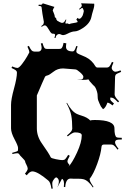

<svg xmlns="http://www.w3.org/2000/svg" viewBox="-20 -1153 794 1173"><path d="M234.4 -1105.5Q234.4 -1116.2 223.1 -1116.2Q222.2 -1116.2 219 -1116.7Q215.8 -1117.2 214.8 -1117.2L216.8 -1124.5Q230 -1123 233.6 -1124.5Q237.3 -1126 241.2 -1132.3V-1132.8L312.5 -1110.8Q311 -1107.9 305.2 -1098.1L302.2 -1087.9Q302.2 -1087.4 305.7 -1080.6Q314.9 -1060.1 314.9 -1048.3Q326.2 -1041 323.7 -1035.2Q327.1 -1031.7 327.4 -1029.8Q327.6 -1027.8 329.1 -1026.9L343.8 -1018.6Q365.2 -1005.9 376 -1023.9Q378.4 -1029.3 381.8 -1033.7L385.3 -1032.7Q377.4 -1011.7 380.4 -1009.8Q383.3 -1007.8 387.5 -1009.5Q391.6 -1011.2 396.5 -1008.3Q401.4 -1005.4 402.3 -1005.4Q411.1 -1009.8 428.2 -1012Q445.3 -1014.2 454.1 -1018.1Q454.6 -1024.9 446.3 -1033.2L453.6 -1043.9Q454.1 -1042.5 459 -1039.6Q470.2 -1032.7 483.4 -1055.2Q485.4 -1058.1 489 -1071.5Q492.7 -1085 491.9 -1086.9Q491.2 -1088.9 489.3 -1094.5Q487.3 -1100.1 486.6 -1100.8Q485.8 -1101.6 484.1 -1103.8Q482.4 -1106 480.2 -1104.2Q478 -1102.5 474.6 -1100.6Q471.2 -1098.6 465.3 -1093.8L463.4 -1098.6Q481 -1112.3 479.7 -1119.4Q478.5 -1126.5 475.1 -1132.8L555.2 -1130.4Q558.1 -1119.1 549.8 -1092.3Q541.5 -1065.4 538.6 -1050.3Q530.8 -1010.3 485.4 -981Q455.1 -961.4 436.8 -961.2Q418.5 -960.9 392.8 -947.3Q367.2 -933.6 354.2 -941.2Q341.3 -948.7 331.1 -941.9Q320.8 -935.1 319.3 -920.9L312.5 -921.4Q316.9 -936 316.7 -939.7Q316.4 -943.4 313 -945.6Q309.6 -947.8 304.9 -947Q300.3 -946.3 294.7 -949.7Q289.1 -953.1 278.1 -972.7Q267.1 -992.2 258.8 -996.8Q250.5 -1001.5 234.9 -988.8L231.9 -993.7Q241.7 -1000 244.4 -1004.4Q247.1 -1008.8 248 -1019Q237.3 -1075.2 234.4 -1105.5ZM411.1 -62Q381.8 -62 378.4 -9.8L370.1 -11.2Q371.1 -19 371.1 -31.2Q371.1 -43.5 367.2 -51.8Q363.3 -60.1 358.4 -60.1L330.1 -7.8Q338.9 -26.9 339.6 -43.2Q340.3 -59.6 326.2 -68.8H322.3Q316.4 -66.9 314.5 -64L307.1 -54.2Q299.3 -43.9 299.3 -31.7Q299.3 -19.5 302.2 -1L294.4 0Q288.6 -39.6 275.4 -49.8Q209 -106 177.2 -106Q162.1 -106 143.1 -82L132.3 -91.8Q149.4 -112.8 149.4 -122.3Q149.4 -131.8 141.6 -146.2Q133.8 -160.6 133.5 -166.5Q133.3 -172.4 117.2 -188Q101.1 -203.6 97.7 -210.2Q94.2 -216.8 84.7 -216.8Q75.2 -216.8 56.2 -211.9L54.2 -219.2Q87.4 -228 88.9 -231.9Q90.3 -235.8 90.3 -249Q90.3 -262.2 68.8 -302.2Q47.4 -342.3 47.4 -369.1V-512.2Q47.4 -545.9 65.4 -611.3Q83.5 -676.8 83.5 -710Q83.5 -717.3 77.1 -722.9Q70.8 -728.5 50.3 -737.8L54.2 -747.1Q76.2 -737.8 86.2 -737.8Q96.2 -737.8 114.5 -761.7Q132.8 -785.6 146 -808.6Q159.2 -831.5 159.2 -833Q159.2 -844.2 147.5 -868.2L156.2 -873Q167.5 -850.1 174.1 -844Q180.7 -837.9 190.4 -837.9H215.3Q223.1 -837.9 228.8 -844.2Q234.4 -850.6 234.4 -860.6Q234.4 -870.6 229.5 -887.2L239.3 -890.1Q246.6 -865.7 251.7 -859.9Q256.8 -854 267.1 -854H337.4Q347.7 -854 352.1 -855.5Q362.8 -859.9 368.2 -891.1L385.3 -888.2Q383.3 -878.9 383.3 -867.2Q383.3 -838.9 424.3 -838.9Q430.2 -838.9 434.6 -845.2Q439 -851.6 446.3 -872.1L454.1 -870.1Q446.3 -848.6 446.3 -840.1Q446.3 -831.5 454.1 -826.7Q461.9 -821.8 475.3 -816.7Q488.8 -811.5 503.9 -804.2Q541.5 -785.6 563.5 -747.1Q568.4 -740.2 575.2 -740.2H632.3Q641.6 -740.2 647.7 -746.1Q653.8 -752 664.1 -774.9L673.3 -771Q662.1 -746.6 662.1 -738.5Q662.1 -730.5 669.4 -722.7Q676.8 -714.8 686 -714.8Q695.3 -714.8 716.3 -723.1L720.2 -713.9Q689.9 -702.1 686.8 -696.3Q683.6 -690.4 683.1 -684.1L680.2 -576.2Q680.2 -560.5 707.5 -534.2L701.2 -527.8Q683.6 -546.4 674.8 -551.8Q666 -557.1 656.2 -557.1H654.3Q653.3 -555.2 653.3 -547.1Q653.3 -539.1 676.3 -521L667.5 -508.8Q646.5 -525.9 636.2 -525.9Q625 -493.7 609.4 -485.8L596.2 -502.9L587.9 -520.5Q577.1 -543 577.1 -554.9Q577.1 -566.9 575.7 -578.9Q574.2 -590.8 567.4 -608.2Q560.5 -625.5 549.3 -632.8Q547.4 -635.3 541 -642.1Q526.4 -656.7 520.5 -668Q508.3 -665 488.5 -665Q468.8 -665 450.2 -667H473.1Q480 -667 484.6 -670.9Q489.3 -674.8 489.3 -684.1Q489.3 -693.4 469.2 -711.2Q449.2 -729 440.4 -729L365.2 -734.9Q331.5 -734.9 306.6 -714.8Q280.8 -694.3 269 -691.9Q257.3 -689.5 254.2 -682.4Q251 -675.3 237.3 -645Q205.1 -571.8 205.1 -569.8V-369.1Q205.1 -319.8 236.8 -275.4Q279.8 -214.8 290 -191.9Q293 -186 321.3 -180.4Q349.6 -174.8 361.1 -174.8Q372.6 -174.8 378.9 -181.4Q385.3 -188 396.5 -207L406.2 -201.2Q392.1 -176.3 392.1 -167.2Q392.1 -158.2 404.3 -146L398.4 -134.8Q421.4 -158.2 450.4 -220.9Q479.5 -283.7 479.5 -326.2Q479.5 -344.2 437.5 -344.2Q423.8 -344.2 394 -319.8L389.2 -325.2Q409.2 -341.8 414.8 -349.9Q420.4 -357.9 421.4 -366.2V-367.2Q421.4 -415.5 415.5 -447Q409.7 -478.5 386.2 -522.9L389.2 -524.9Q417.5 -472.2 449.7 -457Q463.9 -450.7 477.5 -446.8Q513.7 -436 531.2 -417Q539.1 -419.9 559.1 -419.9Q679.2 -419.9 679.2 -369.1Q679.2 -321.8 692.4 -314.5Q699.2 -311 724.1 -311V-300.8Q699.2 -300.8 692.4 -298.1Q685.5 -295.4 683.1 -287.1V-282.2Q683.1 -270.5 704.1 -244.1L698.2 -238.8Q683.1 -259.3 675.5 -264.6Q668 -270 659.2 -270H615.2Q601.1 -270 600.1 -255.9Q596.2 -212.4 573.7 -151.4Q551.3 -90.3 528.3 -61L527.3 -64.9Q527.3 -53.7 531.2 -44.2Q535.2 -34.7 551.3 -11.2L547.4 -7.8Q519 -50.8 489.3 -58.1Q477.5 -61 460.4 -61H431.2ZM330.1 -7.8 327.1 -2.9Z"/></svg>

Font: Eater Caps
Style: Regular
Weight: 400
Version: Version 001.002